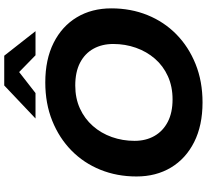

<svg xmlns="http://www.w3.org/2000/svg" viewBox="-54 -886 953 884"><g transform="rotate(-90 422.0 -444.5)"><path d="M392 12Q286 12 209.5 -26.5Q133 -65 92 -133.5Q51 -202 51 -292Q51 -382 82 -458.5Q113 -535 170.5 -591.5Q228 -648 307.5 -680Q387 -712 484 -712Q590 -712 666.5 -673.5Q743 -635 784 -566.5Q825 -498 825 -408Q825 -318 794 -241.5Q763 -165 705.5 -108.5Q648 -52 568.5 -20Q489 12 392 12ZM406 -126Q465 -126 512.5 -147.5Q560 -169 593 -207Q626 -245 643.5 -294.5Q661 -344 661 -399Q661 -451 639 -490.5Q617 -530 574.5 -552Q532 -574 470 -574Q411 -574 364 -552.5Q317 -531 283.5 -493Q250 -455 232.5 -405.5Q215 -356 215 -301Q215 -249 237.5 -209.5Q260 -170 302.5 -148Q345 -126 406 -126ZM318 -757 470 -901H607L720 -757H609L486 -877H589L435 -757Z"/></g></svg>

Font: MOST Montserrat
Style: Bold Italic
Weight: 700
Italic angle: -11.3°
Designer: Julieta Ulanovsky
Foundry: Julieta Ulanovsky
Version: Version 8.000;March 11, 2024;FontCreator 15.0.0.2926 64-bit